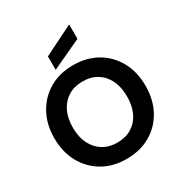

<svg xmlns="http://www.w3.org/2000/svg" viewBox="-218 -1117 1215 1286"><g transform="rotate(-30 389.5 -474.0)"><path d="M389 12Q285 12 206 -34Q127 -80 82 -161.5Q37 -243 37 -350Q37 -457 82 -538.5Q127 -620 206 -666Q285 -712 389 -712Q494 -712 573.5 -666Q653 -620 697.5 -538.5Q742 -457 742 -350Q742 -243 697.5 -161.5Q653 -80 573.5 -34Q494 12 389 12ZM389 -114Q454 -114 501 -143Q548 -172 573.5 -224.5Q599 -277 599 -350Q599 -423 573.5 -475.5Q548 -528 501 -557Q454 -586 389 -586Q326 -586 279 -557Q232 -528 206 -475.5Q180 -423 180 -350Q180 -277 206 -224.5Q232 -172 279 -143Q326 -114 389 -114ZM274 -743V-847L501 -960H504V-850Z"/></g></svg>

Font: DM Sans 9pt 36pt ExtraBold
Style: Regular
Weight: 800
Version: Version 4.004;gftools[0.9.30]